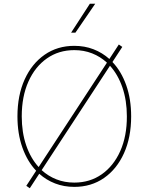

<svg xmlns="http://www.w3.org/2000/svg" viewBox="-20 -980 787 1017"><path d="M137.8 17 119.3 4.3 171.5 -75.6Q124.6 -125 98.5 -198.7Q72.4 -272.4 72.4 -363.6Q72.4 -474.8 110.4 -558.8Q148.4 -642.8 216.3 -690Q284.1 -737.2 373.6 -737.2Q428.3 -737.2 475.1 -719.1Q522 -701 559.3 -667.6L609.4 -744.3L627.8 -731.5L575.6 -651.6Q622.5 -602.3 648.6 -528.6Q674.7 -454.9 674.7 -363.6Q674.7 -252.5 636.7 -168.3Q598.7 -84.2 530.9 -37.1Q463.1 9.9 373.6 9.9Q318.9 9.9 272 -8.2Q225.1 -26.3 187.9 -59.7ZM184.7 -95.2 546.5 -648.1Q511.7 -680 468 -697.3Q424.4 -714.5 373.6 -714.5Q291.2 -714.5 228.5 -670.6Q165.8 -626.8 130.5 -547.8Q95.2 -468.8 95.2 -363.6Q95.2 -279.1 118.6 -210.6Q142 -142 184.7 -95.2ZM652 -363.6Q652 -448.2 628.4 -516.7Q604.8 -585.2 562.5 -631.7L200.6 -78.8Q235.1 -47.2 278.8 -30Q322.4 -12.8 373.6 -12.8Q456.3 -12.8 519.2 -57Q582 -101.2 617.2 -180.2Q652.3 -259.2 652 -363.6ZM356.5 -806.8 456 -960.2H484.4L379.3 -806.8Z"/></svg>

Font: Inter UI Thin
Style: Regular
Weight: 100
Designer: Rasmus Andersson
Foundry: rsms
Version: 3.2;8d6f07862